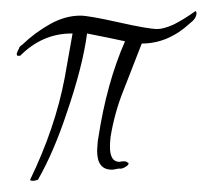

<svg xmlns="http://www.w3.org/2000/svg" viewBox="-20 -314 378 344"><path d="M124 -286Q139 -286 192.5 -274Q246 -262 262 -262Q273 -262 291 -270Q309 -279 330 -294Q332 -294 332 -290Q332 -281 320 -272Q281 -236 234 -236L202 -154Q185 -112 178 -68Q177 -58 177 -51Q177 -24 194 -24Q197 -25 202 -25Q207 -25 208 -23Q209 -23 210 -22Q211 -21 210 -20Q210 -18 204 -14.5Q198 -11 194 -12Q192 -12 187.5 -11Q183 -10 181 -10Q174 -10 169 -12Q164 -14 160.5 -18.5Q157 -23 155.5 -29.5Q154 -36 154 -45Q154 -48 154.5 -51.5Q155 -55 155 -58.5Q155 -62 156 -66Q171 -165 204 -240Q182 -245 136 -254Q128 -194 99 -110Q76 -41 48 8Q42 10 40 10Q34 10 34 8Q79 -85 96 -175L110 -254H108Q56 -254 16 -214H12Q10 -214 10 -218Q12 -224 14 -227Q14 -230 20 -234Q43 -256 70 -271Q97 -286 124 -286Z"/></svg>

Font: Bilbo Swash Caps
Style: Regular
Weight: 400
Designer: Robert E. Leuschke
Foundry: Robert E. Leuschke
Version: Version 1.002